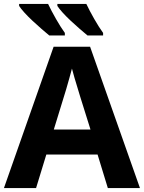

<svg xmlns="http://www.w3.org/2000/svg" viewBox="-20 -954 730 974"><path d="M527 0 475 -170H215L163 0H0L252 -717H437L690 0ZM439 -297 387 -463Q382 -480 374 -506Q366 -532 358 -559Q350 -586 345 -606Q340 -586 331.5 -556.5Q323 -527 315.5 -500.5Q308 -474 304 -463L253 -297ZM418 -934Q434 -900 458 -858Q482 -816 503 -787V-774H424Q407 -788 384.5 -807.5Q362 -827 338.5 -849Q315 -871 297 -891Q279 -911 271 -924V-934ZM224 -934Q240 -900 264 -858Q288 -816 309 -787V-774H230Q213 -788 190.5 -807.5Q168 -827 144.5 -849Q121 -871 103 -891Q85 -911 77 -924V-934Z"/></svg>

Font: Noto IKEA Simplified Chinese
Style: Bold
Weight: 700
Designer: Monotype Design Team
Foundry: Monotype Imaging Inc.
Version: Version 1.100